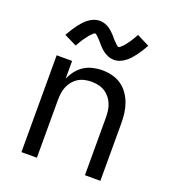

<svg xmlns="http://www.w3.org/2000/svg" viewBox="-137 -863 874 969"><g transform="rotate(20 300.0 -379.0)"><path d="M88 0V-520H171V-424Q181 -448 197 -468.5Q213 -489 234 -502.5Q255 -516 280.5 -522Q306 -528 332 -528Q358 -528 384.5 -521.5Q411 -515 433 -500Q455 -485 471 -462.5Q487 -440 496 -415Q505 -390 508.5 -363.5Q512 -337 512 -310V0H429V-310Q429 -328 426.5 -346.5Q424 -365 417 -382Q410 -399 398 -413.5Q386 -428 370.5 -437.5Q355 -447 336.5 -451Q318 -455 300 -455Q282 -455 263.5 -451Q245 -447 229.5 -437.5Q214 -428 202 -413.5Q190 -399 183 -382Q176 -365 173.5 -346.5Q171 -328 171 -310V0ZM366 -597Q361 -597 355.5 -598Q350 -599 345 -600Q340 -601 335.5 -603Q331 -605 326 -607.5Q321 -610 317 -612.5Q313 -615 308.5 -618Q304 -621 300 -625Q296 -629 292 -632.5Q288 -636 284.5 -640Q281 -644 278 -647.5Q275 -651 271.5 -655Q268 -659 264 -663.5Q260 -668 256 -672Q252 -676 249 -679Q246 -682 241.5 -686Q237 -690 234 -690Q229 -690 226 -687Q223 -684 219 -680Q215 -676 212 -673.5Q209 -671 207 -668Q205 -665 202.5 -662Q200 -659 197.5 -655.5Q195 -652 192 -648Q189 -644 186 -640Q183 -636 180 -631Q177 -626 174 -621Q171 -616 168 -610.5Q165 -605 161 -599L94 -632Q104 -650 113.5 -665Q123 -680 132.5 -692.5Q142 -705 151.5 -715.5Q161 -726 174 -736Q187 -746 202 -752Q217 -758 234 -758Q239 -758 244.5 -757.5Q250 -757 255 -755.5Q260 -754 264.5 -752.5Q269 -751 274 -748.5Q279 -746 283 -743.5Q287 -741 291.5 -737.5Q296 -734 300 -730.5Q304 -727 308 -723Q312 -719 315.5 -715.5Q319 -712 322 -708.5Q325 -705 328.5 -700.5Q332 -696 336 -692Q340 -688 344 -684Q348 -680 351 -677Q354 -674 358.5 -670Q363 -666 366 -666Q371 -666 374 -669Q377 -672 381 -675.5Q385 -679 388 -682Q391 -685 393 -687.5Q395 -690 397.5 -693Q400 -696 402.5 -699.5Q405 -703 408 -707Q411 -711 414 -715.5Q417 -720 420 -724.5Q423 -729 426 -734Q429 -739 432 -745Q435 -751 439 -757L506 -723Q496 -705 486.5 -690Q477 -675 467.5 -662.5Q458 -650 448.5 -639.5Q439 -629 426 -619Q413 -609 398 -603Q383 -597 366 -597Z"/></g></svg>

Font: Iosevka SS04 Extended
Style: Regular
Weight: 400
Width: 7
Monospace: yes
Designer: Belleve Invis
Foundry: Belleve Invis
Version: Version 19.0.0; ttfautohint (v1.8.4)